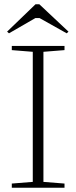

<svg xmlns="http://www.w3.org/2000/svg" viewBox="-20 -878 357 898"><path d="M22 -722.2 13.2 -730 146 -857.9H164.1L300.3 -730L292 -722.2L165 -793.5H145.5ZM35.2 0V-19.5L133.3 -27.3V-635.7L35.2 -643.6V-663.1H281.7V-643.6L183.1 -635.7V-27.3L281.7 -19.5V0Z"/></svg>

Font: Elstob ExtraLight
Style: Regular
Weight: 200
Designer: Peter S. Baker
Version: Version 1.015